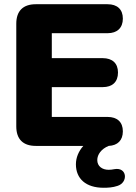

<svg xmlns="http://www.w3.org/2000/svg" viewBox="-20 -690 644 908"><path d="M149 0H374C352 25 339 55 339 87C339 155 386 198 470 198C489 198 513 197 536 189C587 173 582 99 521 110C511 112 502 113 494 113C463 113 440 96 440 67C440 41 459 14 494 0C536 -2 561 -26 561 -69C561 -113 534 -137 489 -137H225V-278H466C511 -278 538 -302 538 -347C538 -391 511 -415 466 -415H225V-533H489C534 -533 561 -558 561 -602C561 -646 534 -670 489 -670H149C89 -670 57 -638 57 -578V-92C57 -32 89 0 149 0Z"/></svg>

Font: SN Pro Heavy
Style: Regular
Weight: 800
Designer: Tobias Whetton
Foundry: Supernotes
Version: Version 1.001;Glyphs 3.2 (3249)